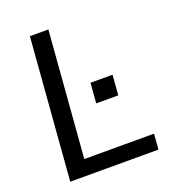

<svg xmlns="http://www.w3.org/2000/svg" viewBox="-131 -810 810 908"><g transform="rotate(-20 274.0 -356.0)"><path d="M67 0 123 -712H216L166 -78H517L511 0ZM317 -407H428L420 -306H309Z"/></g></svg>

Font: Muli Medium
Style: Italic
Weight: 500
Italic angle: -4.541°
Designer: Vernon Adams
Foundry: Vernon Adams
Version: Version 2.100; ttfautohint (v1.8.1.43-b0c9)